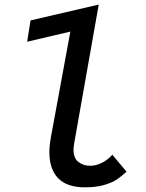

<svg xmlns="http://www.w3.org/2000/svg" viewBox="-20 -810 640 842"><path d="M196.5 -142Q196.5 -171.5 203.5 -209.5L288.5 -671.5L99 -627L114 -720.5L413 -790L305 -179.5Q302.5 -163.5 302.5 -153.5Q302.5 -116 324.2 -99.5Q346 -83 375.5 -83Q401 -83 427 -96Q453 -109 472.5 -131.5L535 -57Q511 -35.5 491.8 -22.5Q472.5 -9.5 437.5 1Q402.5 11.5 352 11.5Q274 11.5 235.2 -28.2Q196.5 -68 196.5 -142Z"/></svg>

Font: JuliaMono Medium
Style: Italic
Weight: 500
Italic angle: -9°
Monospace: yes
Designer: cormullion
Foundry: corm
Version: Version 0.054; ttfautohint (v1.8.4)